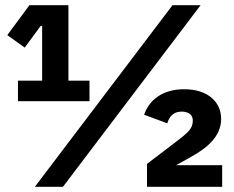

<svg xmlns="http://www.w3.org/2000/svg" viewBox="-20 -718 899 738"><path d="M834 -83H657L716 -116C775 -149 830 -193 830 -261C830 -327 778 -375 688 -375C604 -375 553 -333 534 -277L623 -244C630 -268 645 -289 678 -289C697 -289 721 -282 721 -255V-254C721 -224 704 -209 654 -171L545 -88V0H834ZM222 0 751 -698H643L114 0ZM324 -329V-408H243V-698H93L8 -583L75 -535L136 -618H142V-408H49V-329Z"/></svg>

Font: IBM Plex Thai Looped
Style: Bold
Weight: 700
Designer: Mike Abbink, Paul van der Laan, Pieter van Rosmalen, Ben Mitchell, Mark Frömberg
Foundry: Bold Monday
Version: Version 1.0